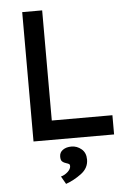

<svg xmlns="http://www.w3.org/2000/svg" viewBox="-62 -746 722 1035"><g transform="rotate(-5 299.5 -228.5)"><path d="M534 0H98V-700H206V-78L178 -104H534ZM283 149Q283 141 278.5 138Q274 135 264 132Q250 128 242 120.5Q234 113 234 94Q234 71 252.5 58Q271 45 299 45Q329 45 353 65Q377 85 377 122Q377 168 336.5 198Q296 228 253 243L229 201Q249 196 266 180.5Q283 165 283 149Z"/></g></svg>

Font: Lexend
Style: Regular
Weight: 400
Designer: Thomas Jockin
Foundry: Lexend
Version: Version 1.000